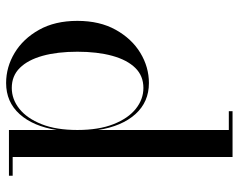

<svg xmlns="http://www.w3.org/2000/svg" viewBox="-98 -692 800 644"><g transform="rotate(90 302.0 -370.0)"><path d="M258.5 9.5Q205 9.5 157.5 -19Q110 -47.5 80 -101Q50 -154.5 50 -229.5Q50 -304.5 80 -358.2Q110 -412 157.5 -440.8Q205 -469.5 258.5 -469.5Q322 -469.5 362.8 -424.2Q403.5 -379 416 -299V-737.5H353V-750H506.5V-12.5H569.5V0H416V-160.5Q403.5 -81 362.8 -35.8Q322 9.5 258.5 9.5ZM275 -9.5Q313 -9.5 345 -35Q377 -60.5 396.5 -109.5Q416 -158.5 416 -229.5Q416 -301 396.5 -350.5Q377 -400 345 -425.5Q313 -451 275 -451Q234.5 -451 207.8 -423.8Q181 -396.5 167.2 -346.5Q153.5 -296.5 153.5 -229.5Q153.5 -162.5 167.2 -113Q181 -63.5 207.8 -36.5Q234.5 -9.5 275 -9.5Z"/></g></svg>

Font: Bodoni Moda 18pt
Style: Regular
Weight: 400
Designer: Owen Earl
Foundry: indestructible type
Version: Version 2.005